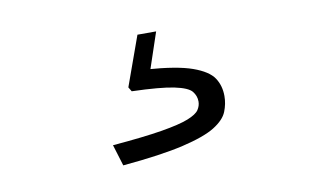

<svg xmlns="http://www.w3.org/2000/svg" viewBox="-43 -95 701 435"><g transform="rotate(-10 307.0 122.0)"><path d="M293 -21H336L295 101L299 60Q369 65 404 77.5Q439 90 451 108Q463 126 463 150Q463 168 456 185.5Q449 203 425 218Q401 233 350 245Q299 257 210 265L195 216Q267 210 309 203Q351 196 371 188Q391 180 397 171Q403 162 403 152Q403 139 394.5 128.5Q386 118 355 111.5Q324 105 258 103L252 93Z"/></g></svg>

Font: Intel One Mono Light
Style: Regular
Weight: 300
Monospace: yes
Designer: Fred Shallcrass
Foundry: Frere-Jones Type LLC
Version: Version 1.004